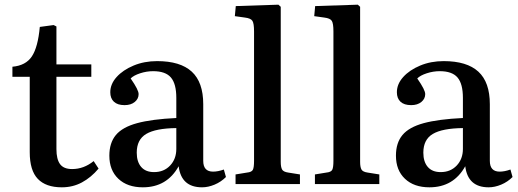

<svg xmlns="http://www.w3.org/2000/svg" viewBox="-20 -786 2211 820"><path d="M244 14Q176 14 141.5 -22Q107 -58 107 -136V-458H33V-501Q90 -506 116 -545Q142 -584 150 -671L209 -679L221 -673V-511H370V-458H221V-149Q221 -106 236.5 -85Q252 -64 288 -64Q338 -64 380 -98L401 -66Q369 -28 330 -7Q291 14 244 14Z M590 14Q524 14 485.5 -22.5Q447 -59 447 -121Q447 -176 475 -209.5Q503 -243 565.5 -260Q628 -277 733 -282V-368Q733 -428 710 -455Q687 -482 634 -482Q606 -482 578.5 -473Q551 -464 538 -451Q556 -425 564 -409Q572 -393 572 -384Q572 -364 555.5 -350.5Q539 -337 512 -337Q482 -337 466.5 -351.5Q451 -366 451 -392Q451 -427 478 -457Q505 -487 550.5 -506Q596 -525 651 -525Q750 -525 799 -480Q848 -435 848 -341V-99Q848 -53 890 -53Q911 -53 936 -62L945 -30Q924 -9 896.5 2.5Q869 14 843 14Q754 14 743 -76Q693 14 590 14ZM638 -51Q680 -51 706.5 -79Q733 -107 733 -150V-239Q645 -238 604.5 -214Q564 -190 564 -134Q564 -95 583 -73Q602 -51 638 -51Z M986 0V-41L1035 -49Q1055 -51 1060 -61Q1065 -71 1065 -99V-652Q1065 -686 1058 -697Q1051 -708 1026 -711L983 -717L987 -760L1169 -766L1179 -757V-95Q1179 -73 1184.5 -62.5Q1190 -52 1211 -49L1261 -41V0Z M1325 0V-41L1374 -49Q1394 -51 1399 -61Q1404 -71 1404 -99V-652Q1404 -686 1397 -697Q1390 -708 1365 -711L1322 -717L1326 -760L1508 -766L1518 -757V-95Q1518 -73 1523.5 -62.5Q1529 -52 1550 -49L1600 -41V0Z M1814 14Q1748 14 1709.5 -22.5Q1671 -59 1671 -121Q1671 -176 1699 -209.5Q1727 -243 1789.5 -260Q1852 -277 1957 -282V-368Q1957 -428 1934 -455Q1911 -482 1858 -482Q1830 -482 1802.5 -473Q1775 -464 1762 -451Q1780 -425 1788 -409Q1796 -393 1796 -384Q1796 -364 1779.5 -350.5Q1763 -337 1736 -337Q1706 -337 1690.5 -351.5Q1675 -366 1675 -392Q1675 -427 1702 -457Q1729 -487 1774.5 -506Q1820 -525 1875 -525Q1974 -525 2023 -480Q2072 -435 2072 -341V-99Q2072 -53 2114 -53Q2135 -53 2160 -62L2169 -30Q2148 -9 2120.5 2.5Q2093 14 2067 14Q1978 14 1967 -76Q1917 14 1814 14ZM1862 -51Q1904 -51 1930.5 -79Q1957 -107 1957 -150V-239Q1869 -238 1828.5 -214Q1788 -190 1788 -134Q1788 -95 1807 -73Q1826 -51 1862 -51Z"/></svg>

Font: Literata 36pt Medium
Style: Regular
Weight: 500
Designer: Latin by Veronika Burian and Jose Scaglione. Greek by Irene Vlachou. Cyrillic by Vera Evstafieva.
Foundry: TypeTogether
Version: Version 3.002